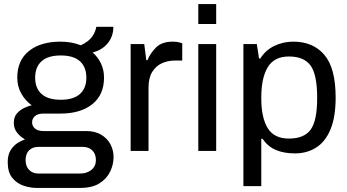

<svg xmlns="http://www.w3.org/2000/svg" viewBox="-20 -743 1707 945"><path d="M161 182Q129 182 96 171Q63 160 40.5 132.5Q18 105 18 55Q18 18 33 -5Q48 -28 68 -40Q88 -52 103 -57Q81 -69 64.5 -89.5Q48 -110 48 -138Q48 -168 64 -185.5Q80 -203 101 -212.5Q122 -222 136 -225Q104 -248 84.5 -283Q65 -318 65 -361Q65 -446 122.5 -492Q180 -538 278 -538Q333 -538 378 -520Q417 -539 433.5 -562.5Q450 -586 454 -611H538Q538 -564 510 -530Q482 -496 436 -485Q462 -462 477 -430.5Q492 -399 492 -361Q492 -276 434 -230Q376 -184 278 -184H194Q166 -184 152 -171.5Q138 -159 138 -141Q138 -123 152 -110.5Q166 -98 194 -98H405Q448 -98 478 -80Q508 -62 523.5 -33Q539 -4 539 30Q539 66 522.5 101Q506 136 470 159Q434 182 373 182ZM169 111H375Q408 111 430 93Q452 75 452 45Q452 14 434 -3Q416 -20 388 -20H169Q140 -20 123 -3Q106 14 106 45Q106 75 123 93Q140 111 169 111ZM279 -252Q342 -252 373.5 -280.5Q405 -309 405 -361Q405 -413 373.5 -441.5Q342 -470 279 -470Q216 -470 184.5 -441.5Q153 -413 153 -361Q153 -309 184.5 -280.5Q216 -252 279 -252Z M623 0V-526H690L700 -447H706Q719 -480 747.5 -509Q776 -538 830 -538Q851 -538 864 -534Q877 -530 877 -530V-445H840Q807 -445 777.5 -432Q748 -419 729.5 -389.5Q711 -360 711 -311V0Z M956 0V-526H1044V0ZM956 -625V-723H1044V-625Z M1178 173V-526H1244L1255 -455H1261Q1287 -496 1330 -517Q1373 -538 1424 -538Q1521 -538 1576.5 -473Q1632 -408 1632 -263Q1632 -168 1607 -107Q1582 -46 1536.5 -17Q1491 12 1432 12Q1377 12 1337.5 -5Q1298 -22 1272 -60H1266V173ZM1402 -61Q1477 -61 1509 -105Q1541 -149 1541 -259V-263Q1541 -376 1508.5 -420.5Q1476 -465 1402 -465Q1330 -465 1298 -412.5Q1266 -360 1266 -263V-259Q1266 -164 1297.5 -112.5Q1329 -61 1402 -61Z"/></svg>

Font: Archivo VF Beta
Style: Regular
Weight: 400
Designer: Hector Gatti
Foundry: Omnibus-Type
Version: Version 1.002